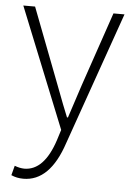

<svg xmlns="http://www.w3.org/2000/svg" viewBox="-51 -519 539 778"><g transform="rotate(5 218.0 -130.5)"><path d="M73.2 219.2Q46.4 219.2 23.9 209L34.2 169.9Q54.2 177.7 73.2 178.2Q154.3 178.2 195.8 50.8L209 8.8L12.2 -480H60.1L175.8 -178.2Q213.9 -77.1 228 -43.9H231.9Q236.8 -58.1 275.9 -178.2L378.9 -480H423.8L233.9 60.1Q181.2 219.2 73.2 219.2Z"/></g></svg>

Font: SourceSansPro-Light
Style: Regular
Weight: 300
Designer: Paul D. Hunt
Foundry: Adobe Systems Incorporated
Version: Version 2.020;PS 2.0;hotconv 1.0.86;makeotf.lib2.5.63406